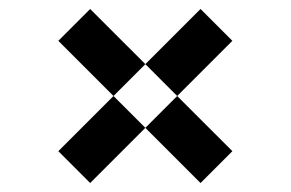

<svg xmlns="http://www.w3.org/2000/svg" viewBox="-20 -570 649 428"><path d="M304 -427 233 -356 110 -479 181 -550ZM375 -356 304 -427 427 -550 498 -479ZM233 -356 304 -285 181 -162 110 -233ZM375 -356 498 -233 427 -162 304 -285Z"/></svg>

Font: Exo SemiBold
Style: Regular
Weight: 600
Designer: Natanael Gama
Foundry: Natanael Gama
Version: Version 1.500